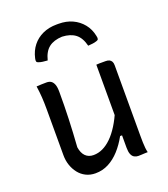

<svg xmlns="http://www.w3.org/2000/svg" viewBox="-147 -910 895 1024"><g transform="rotate(-20 300.0 -397.5)"><path d="M138 -534Q153 -534 163 -527.5Q173 -521 179 -506Q185 -491 185 -462Q185 -423 184.5 -385.5Q184 -348 182.5 -310Q181 -272 179 -233Q177 -194 174 -153Q179 -119 196.5 -101.5Q214 -84 242 -84Q269 -84 294.5 -96Q320 -108 344 -131.5Q368 -155 390 -190Q412 -225 431 -271V-131H409Q386 -89 357 -57Q328 -25 293.5 -7Q259 11 219 11Q189 11 165 -1Q141 -13 124.5 -34Q108 -55 99 -81.5Q90 -108 90 -138Q90 -182 90 -225.5Q90 -269 90 -313Q90 -357 90 -399Q90 -436 88 -467Q86 -498 81 -532Q96 -533 109.5 -533.5Q123 -534 138 -534ZM473 -533Q486 -533 494 -529Q502 -525 506.5 -517Q511 -509 511 -496Q511 -428 511 -361Q511 -294 511 -228Q511 -162 511 -96Q511 -75 511.5 -57.5Q512 -40 513.5 -26Q515 -12 518 0Q509 0 499.5 0.5Q490 1 481.5 1.5Q473 2 464 2Q452 2 441.5 -4Q431 -10 425.5 -24Q420 -38 420 -61Q420 -141 420 -220Q420 -299 420 -377.5Q420 -456 420 -532Q429 -533 437.5 -533Q446 -533 455 -533Q464 -533 473 -533ZM299 -735Q252 -733 224 -711.5Q196 -690 184 -642Q170 -643 157.5 -644.5Q145 -646 134 -650Q126 -652 124 -658Q122 -664 125 -676Q134 -716 157 -745Q180 -774 215 -790Q250 -806 294 -806H305Q349 -806 383.5 -790Q418 -774 441.5 -745Q465 -716 473 -676Q476 -664 474 -658Q472 -652 464 -650Q453 -646 440.5 -644.5Q428 -643 414 -642Q402 -690 374 -711.5Q346 -733 299 -735Z"/></g></svg>

Font: Rec Mono Semicasual
Style: Regular
Weight: 400
Version: Version 1.085; ttfautohint (v1.8.4.7-5d5b)